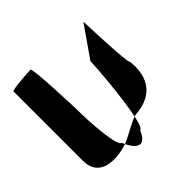

<svg xmlns="http://www.w3.org/2000/svg" viewBox="-144 -835 786 786"><g transform="rotate(-45 249.5 -441.5)"><path d="M24 -293C24 -194 123 -196 194 -219C192 -223 191 -228 189 -232C165 -232 155 -386 155 -456C155 -463 147 -708 136 -708C126 -708 24 -702 24 -694ZM194 -219C218 -171 251 -151 278 -215C287 -215 295 -238 302 -271C275 -262 233 -235 194 -219ZM302 -271C308 -273 313 -274 318 -274C410 -282 458 -340 447 -442C436 -442 428 -702 428 -694L334 -559C334 -519 320 -358 302 -271Z"/></g></svg>

Font: Ampere
Style: UltCnd
Weight: 400
Version: Version 1